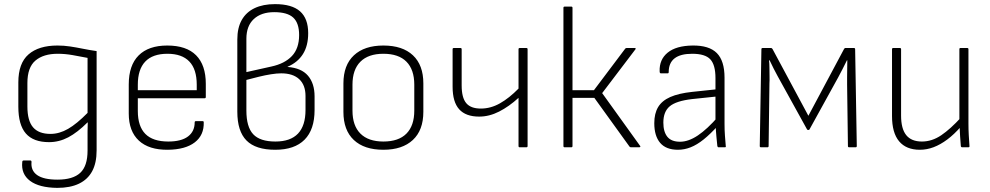

<svg xmlns="http://www.w3.org/2000/svg" viewBox="-20 -715 4808 932"><path d="M258 197Q170 196 126 163Q82 130 88 72Q88 64 95 64H127Q133 64 133 71Q129 113 160.5 135Q192 157 259 157Q334 157 369.5 124Q405 91 405 16V-35Q405 -56 405 -77.5Q405 -99 406 -120L405 -121Q356 -72 311.5 -48.5Q267 -25 218 -25Q142 -25 105.5 -67Q69 -109 69 -197V-315Q69 -408 118.5 -451Q168 -494 259 -494Q290 -494 320 -489.5Q350 -485 382 -478.5Q414 -472 449 -467V15Q449 76 427.5 116Q406 156 363.5 176.5Q321 197 258 197ZM225 -65Q268 -65 310.5 -89.5Q353 -114 405 -167V-434Q369 -441 332.5 -447.5Q296 -454 260 -454Q191 -454 152 -421Q113 -388 113 -312V-198Q113 -129 140.5 -97Q168 -65 225 -65Z M795 12Q703 13 654 -32.5Q605 -78 605 -164V-305Q605 -398 653 -446Q701 -494 792 -494Q885 -494 932 -446.5Q979 -399 979 -308V-244Q979 -238 973 -238H649V-176Q649 -102 685.5 -65Q722 -28 797 -28Q860 -28 892.5 -52.5Q925 -77 925 -121Q925 -127 931 -127H963Q969 -127 969 -122Q971 -59 925.5 -24Q880 11 795 12ZM649 -277H935V-304Q935 -379 899 -416.5Q863 -454 793 -454Q721 -454 685 -416Q649 -378 649 -304Z M1316 12Q1221 12 1176.5 -33Q1132 -78 1132 -173V-523Q1132 -580 1153.5 -618Q1175 -656 1216 -675.5Q1257 -695 1315 -695Q1397 -695 1436.5 -660Q1476 -625 1476 -554Q1476 -493 1450.5 -452.5Q1425 -412 1376 -391V-390Q1443 -385 1475 -347.5Q1507 -310 1507 -247V-181Q1507 -86 1458.5 -37Q1410 12 1316 12ZM1317 -28Q1390 -28 1426.5 -66.5Q1463 -105 1463 -181V-249Q1463 -302 1432.5 -330.5Q1402 -359 1345 -359Q1324 -359 1295.5 -354.5Q1267 -350 1236.5 -342.5Q1206 -335 1176 -327V-178Q1176 -99 1209 -63.5Q1242 -28 1317 -28ZM1176 -365 1297 -392Q1362 -406 1397 -443Q1432 -480 1432 -545Q1432 -603 1403.5 -629.5Q1375 -656 1311 -656Q1248 -656 1212 -622.5Q1176 -589 1176 -527Z M1841 12Q1748 12 1697.5 -35.5Q1647 -83 1647 -172V-310Q1647 -399 1698 -446.5Q1749 -494 1841 -494Q1934 -494 1984.5 -446.5Q2035 -399 2035 -310V-172Q2035 -83 1984 -35.5Q1933 12 1841 12ZM1841 -28Q1915 -28 1953 -66.5Q1991 -105 1991 -178V-304Q1991 -377 1953 -415.5Q1915 -454 1841 -454Q1768 -454 1729.5 -415.5Q1691 -377 1691 -304V-178Q1691 -105 1729.5 -66.5Q1768 -28 1841 -28Z M2503 0Q2497 0 2497 -6V-240Q2451 -198 2403 -173.5Q2355 -149 2306 -149Q2241 -149 2209 -184.5Q2177 -220 2177 -294V-476Q2177 -482 2183 -482H2215Q2221 -482 2221 -476V-300Q2221 -241 2243 -214.5Q2265 -188 2314 -188Q2362 -188 2407 -213.5Q2452 -239 2497 -285V-476Q2497 -482 2503 -482H2535Q2541 -482 2541 -476V-6Q2541 0 2535 0Z M3087 -7Q3090 -5 3088 -2.5Q3086 0 3083 0H3043Q3039 0 3036 -3L2865 -240H2759V-6Q2759 0 2753 0H2721Q2715 0 2715 -6V-677Q2715 -683 2721 -683H2753Q2759 -683 2759 -677V-277H2863L3015 -479Q3018 -482 3022 -482H3061Q3064 -482 3065.5 -480Q3067 -478 3064 -475L2903 -263Z M3468 0Q3465 0 3463.5 -2.5Q3462 -5 3462 -7Q3460 -26 3457.5 -52.5Q3455 -79 3454 -105L3453 -125V-336Q3453 -400 3428 -427Q3403 -454 3340 -454Q3226 -454 3226 -365Q3226 -359 3221 -359H3188Q3182 -359 3182 -369Q3180 -426 3221 -459.5Q3262 -493 3342 -494Q3422 -495 3459.5 -457.5Q3497 -420 3497 -338V-114Q3497 -83 3499 -56.5Q3501 -30 3503 -6Q3505 0 3498 0ZM3271 12Q3213 12 3184.5 -21.5Q3156 -55 3156 -117Q3156 -164 3174.5 -195Q3193 -226 3233.5 -244Q3274 -262 3340 -269L3463 -282V-247L3339 -234Q3262 -225 3231 -199Q3200 -173 3200 -120Q3200 -75 3219.5 -51Q3239 -27 3281 -27Q3322 -27 3367.5 -57.5Q3413 -88 3467 -150V-107Q3428 -64 3395.5 -38Q3363 -12 3332.5 0Q3302 12 3271 12Z M3674 0Q3668 0 3668 -6L3676 -476Q3676 -482 3682 -482H3723Q3727 -482 3730 -477L3904 -153L4077 -477Q4080 -482 4083 -482H4125Q4131 -482 4131 -476L4139 -6Q4139 0 4133 0H4102Q4096 0 4096 -6L4092 -304Q4092 -318 4092 -339.5Q4092 -361 4092.5 -383.5Q4093 -406 4093 -422H4091Q4081 -401 4070 -380Q4059 -359 4049 -340L3909 -86Q3907 -84 3904 -84Q3902 -84 3901 -84.5Q3900 -85 3898 -86L3755 -345Q3745 -363 3735.5 -382Q3726 -401 3716 -422H3713Q3715 -407 3715 -385.5Q3715 -364 3715.5 -344Q3716 -324 3715 -311L3711 -6Q3711 0 3705 0Z M4445 12Q4379 12 4344.5 -29Q4310 -70 4310 -152V-476Q4310 -482 4316 -482H4348Q4354 -482 4354 -476V-154Q4354 -90 4379 -59Q4404 -28 4455 -28Q4504 -28 4549 -58.5Q4594 -89 4646 -146L4645 -101Q4612 -63 4578.5 -38Q4545 -13 4512 -0.5Q4479 12 4445 12ZM4651 0Q4645 0 4644 -6Q4642 -30 4640.5 -53.5Q4639 -77 4638 -102L4637 -124V-476Q4637 -482 4642 -482H4675Q4681 -482 4681 -476V-115Q4681 -87 4682.5 -60Q4684 -33 4686 -6Q4687 0 4680 0Z"/></svg>

Font: Sofia Sans ExtraLight
Style: Regular
Weight: 250
Version: Version 4.100-B